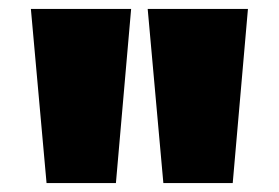

<svg xmlns="http://www.w3.org/2000/svg" viewBox="-20 -740 624 429"><path d="M273 -720 239 -331H84L49 -720ZM534 -720 500 -331H345L310 -720Z"/></svg>

Font: Aspekta 1000
Style: Regular
Weight: 1000
Designer: Ivo Dolenc
Version: Version 2.000